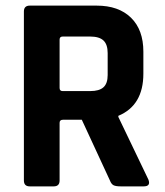

<svg xmlns="http://www.w3.org/2000/svg" viewBox="-20 -663 587 683"><path d="M171 0H86Q65 0 65 -21V-622Q65 -643 86 -643H324Q402 -643 446 -600Q490 -557 490 -479V-401Q490 -288 401 -251V-247L508 -24Q517 0 491 0H410Q392 0 384 -4Q376 -8 371 -21L271 -237H204Q192 -237 192 -226V-21Q192 0 171 0ZM203 -339H301Q333 -339 348 -352.5Q363 -366 363 -396V-474Q363 -505 348 -519Q333 -533 301 -533H203Q192 -533 192 -522V-350Q192 -339 203 -339Z"/></svg>

Font: Rajdhani
Style: Bold
Weight: 700
Designer: Satya Rajpurohit, Jyotish Sonowal
Foundry: Indian Type Foundry
Version: Version 1.201 February 1, 2022